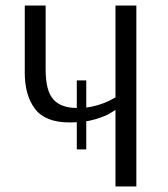

<svg xmlns="http://www.w3.org/2000/svg" viewBox="-20 -670 605 690"><path d="M395 0V-275Q395 -275 376.5 -263.5Q358 -252 321 -241Q284 -230 230 -230Q143 -230 106 -278.5Q69 -327 69 -409V-650H144V-420Q144 -344 171.5 -313Q199 -282 257 -282Q296 -282 325.5 -290.5Q355 -299 373.5 -308.5Q392 -318 395 -320V-650H470V0ZM256 -381H290V-133H256Z"/></svg>

Font: Arsenal SC
Style: Regular
Weight: 400
Designer: Andrij Shevchenko
Foundry: Stairsfor
Version: Version 2.001; ttfautohint (v1.8.4.7-5d5b)